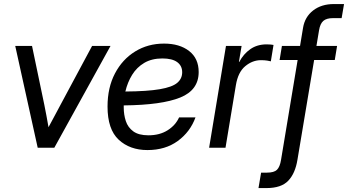

<svg xmlns="http://www.w3.org/2000/svg" viewBox="-20 -748 1762 972"><path d="M170.9 0 57.1 -515.6H142.1L204.1 -218.8Q210 -189.9 215.3 -161.1Q220.7 -132.3 225.6 -104Q240.7 -132.3 256.3 -161.1Q272 -189.9 287.1 -218.8L446.3 -515.6H539.6L254.9 0Z M726.6 11.7Q637.2 11.7 580.8 -40.8Q524.4 -93.3 524.4 -208.5Q524.4 -304.7 562 -376.2Q599.6 -447.8 664.3 -487.5Q729 -527.3 810.5 -527.3Q889.2 -527.3 937.5 -489.7Q985.8 -452.1 985.8 -383.3Q985.8 -292 892.3 -254.2Q798.8 -216.3 606.4 -214.4Q606.4 -209 606.4 -203.6Q606.4 -167.5 616.9 -135.3Q627.4 -103 654.8 -83Q682.1 -63 731.4 -63Q788.1 -63 828.4 -88.4Q868.7 -113.8 886.7 -153.8H969.7Q942.9 -80.1 879.9 -34.2Q816.9 11.7 726.6 11.7ZM614.7 -284.7Q726.6 -285.6 789.1 -296.4Q851.6 -307.1 877 -328.4Q902.3 -349.6 902.3 -382.3Q902.3 -415 877 -433.6Q851.6 -452.1 802.2 -452.1Q748.5 -452.1 710.4 -429.7Q672.4 -407.2 648.9 -369.1Q625.5 -331.1 614.7 -284.7Z M1038.6 0 1124 -515.6H1203.1L1189.5 -434.6H1191.4Q1212.4 -474.6 1247.1 -499Q1281.7 -523.4 1330.1 -523.4Q1341.3 -523.4 1350.6 -522.5Q1359.9 -521.5 1364.7 -520.5L1351.1 -437.5Q1346.2 -439 1332.8 -441.2Q1319.3 -443.4 1301.3 -443.4Q1258.3 -443.4 1221.7 -413.1Q1185.1 -382.8 1174.3 -317.4L1121.6 0Z M1686.5 -515.6 1674.8 -444.3H1570.3L1485.8 61Q1474.6 129.9 1439.2 167Q1403.8 204.1 1329.6 204.1H1288.6L1301.8 126H1331.1Q1367.2 126 1382.1 111.6Q1397 97.2 1402.8 61L1486.8 -444.3H1395.5L1407.2 -515.6H1499L1514.2 -607.4Q1523.4 -662.6 1565.4 -695.1Q1607.4 -727.5 1669.9 -727.5H1721.7L1709.5 -656.2H1665.5Q1632.8 -656.2 1616.7 -642.1Q1600.6 -627.9 1595.2 -594.7L1582 -515.6Z"/></svg>

Font: Inter Display
Style: Italic
Weight: 400
Italic angle: -9.39999°
Designer: Rasmus Andersson
Foundry: rsms
Version: Version 4.000;git-a52131595